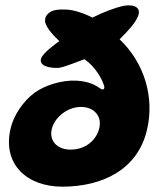

<svg xmlns="http://www.w3.org/2000/svg" viewBox="-20 -672 604 720"><path d="M213.5 28C365.5 28 497.5 -37 531.5 -186.5C560 -307.5 521 -437 428.5 -524.5C465 -560.5 488 -588 496 -608C513 -642.5 484 -657 446 -650.5C412.5 -644 367.5 -626.5 326.5 -606C297.5 -621.5 258 -634.5 231 -636C202 -637.5 178.5 -635.5 164 -624C151 -613.5 148.5 -603.5 149 -590.5C152.5 -573 168.5 -550 202.5 -518C182.5 -503 143 -474.5 134.5 -454C124 -426 163 -415.5 200.5 -417.5C226 -421.5 273.5 -442 296.5 -450C340.5 -420.5 366.5 -368 371 -347.5C372.5 -340 368.5 -331.5 355.5 -340.5C339 -352 314.5 -367 267 -369.5C214.5 -372.5 150 -353.5 110 -324.5C67 -293 31 -239.5 19.5 -189.5C-11.5 -55 82 28 213.5 28ZM244.5 -111C194.5 -111 164 -143.5 174 -187.5C184.5 -232 232.5 -271 283.5 -271C334.5 -271 362.5 -234.5 352.5 -192.5C343.5 -151.5 306 -111 244.5 -111Z"/></svg>

Font: Gluten
Style: Bold Italic
Weight: 700
Italic angle: -13°
Designer: Tyler Finck
Foundry: Etcetera Type Company
Version: Version 0.920